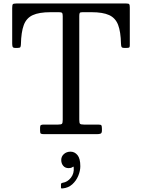

<svg xmlns="http://www.w3.org/2000/svg" viewBox="-20 -770 815 1102"><path d="M210 -20.5C210 -11.2 211.4 -5.4 214.2 -3.2C217.1 -1.1 223.3 0 233 0H536C545 0 552.1 -1 557.2 -3C562.4 -5 565 -11 565 -21V-30.5C565 -40.8 564 -47.5 562 -50.5C560 -53.5 554 -55 544 -55H462C449.7 -55 442.1 -56.6 439.2 -59.8C436.4 -62.9 435 -70.8 435 -83.5V-678.5C435 -687.5 436 -693.3 438 -696C440 -698.7 445.3 -700 454 -700H505C548.3 -700 582.1 -694.5 606.2 -683.5C630.4 -672.5 647.6 -653.8 657.8 -627.5C667.9 -601.2 673.5 -564.8 674.5 -518.5C674.8 -510.5 675.8 -504.6 677.5 -500.8C679.2 -496.9 684.7 -495 694 -495H706C713.7 -495 718.8 -495.8 721.2 -497.2C723.8 -498.8 725 -503.2 725 -510.5V-726.5C725 -736.5 723.9 -742.9 721.8 -745.8C719.6 -748.6 713.7 -750 704 -750H74C62.7 -750 55.8 -748.5 53.5 -745.5C51.2 -742.5 50 -735.2 50 -723.5V-520.5C50 -513.2 50.8 -507.1 52.2 -502.2C53.8 -497.4 58.7 -495 67 -495H81C89.7 -495 94.9 -496.5 96.8 -499.5C98.6 -502.5 99.7 -507.8 100 -515.5C101 -562.5 106.5 -599.4 116.5 -626.2C126.5 -653.1 143.7 -672.1 168 -683.2C192.3 -694.4 226.3 -700 270 -700H318C327.3 -700 333.3 -698.7 336 -696C338.7 -693.3 340 -687.2 340 -677.5V-82.5C340 -70.2 338.5 -62.5 335.5 -59.5C332.5 -56.5 325 -55 313 -55H231C223.7 -55 218.3 -54.1 215 -52.2C211.7 -50.4 210 -45.5 210 -37.5ZM331.5 148C331.5 161.3 335.2 172.5 342.8 181.5C350.2 190.5 360.7 195 374 195C383 195 389.8 193.3 394.5 190C396.8 188.3 398.8 187.2 400.2 186.5C401.8 185.8 402.7 187.2 403 190.5C405.3 213.5 400 233.3 387 250C374 266.7 358.3 276.3 340 279C333.3 280 330 283 330 288V305.5C330 308.8 330.8 310.8 332.2 311.2C333.8 311.8 336 311.8 339 311.5C361 309.5 379.6 301.7 394.8 288C409.9 274.3 421.4 258 429.2 239C437.1 220 441 201.7 441 184C441 154.7 435.6 133.4 424.8 120.2C413.9 107.1 400.7 100.5 385 100.5C369.7 100.5 356.9 105.1 346.8 114.2C336.6 123.4 331.5 134.7 331.5 148Z"/></svg>

Font: Besley*
Style: Regular
Weight: 400
Designer: Owen Earl
Foundry: indestructible type*
Version: Version 3.000; ttfautohint (v1.8.3)